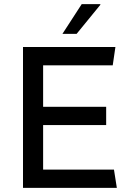

<svg xmlns="http://www.w3.org/2000/svg" viewBox="-20 -915 633 935"><path d="M378 -895H468L469 -892L353 -750H284ZM92 -686H542L529 -597H190V-395H497V-306H190V-89H535L549 0H92Z"/></svg>

Font: Chivo
Style: Regular
Weight: 400
Designer: Hector Gatti
Foundry: Omnibus-Type
Version: Version 1.007;PS 001.007;hotconv 1.0.88;makeotf.lib2.5.64775